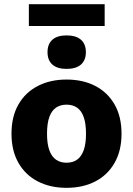

<svg xmlns="http://www.w3.org/2000/svg" viewBox="-20 -892 639 922"><path d="M299.4 -510Q378.2 -510 437.5 -479.3Q496.8 -448.6 530.2 -390.4Q563.6 -332.2 563.6 -250Q563.6 -168.4 530.2 -109.9Q496.8 -51.4 437.5 -20.7Q378.2 10 299.4 10Q221.6 10 161.8 -20.7Q102 -51.4 68.6 -109.9Q35.2 -168.4 35.2 -250Q35.2 -332.2 68.6 -390.4Q102 -448.6 161.8 -479.3Q221.6 -510 299.4 -510ZM299.4 -389.4Q270 -389.4 249 -375.1Q228 -360.8 216.9 -330Q205.8 -299.2 205.8 -250Q205.8 -201.2 216.9 -170.5Q228 -139.8 249 -125.2Q270 -110.6 299.4 -110.6Q329.4 -110.6 350.1 -125.2Q370.8 -139.8 381.9 -170.5Q393 -201.2 393 -250Q393 -299.2 381.9 -330Q370.8 -360.8 350.1 -375.1Q329.4 -389.4 299.4 -389.4ZM299.4 -722Q345 -722 368.7 -701.3Q392.4 -680.6 392.4 -641.6Q392.4 -602.6 368.7 -581.9Q345 -561.2 299.4 -561.2Q255 -561.2 231.6 -581.9Q208.2 -602.6 208.2 -641.6Q208.2 -680.6 231.6 -701.3Q255 -722 299.4 -722ZM482.6 -871.8V-767H118.6V-871.8Z"/></svg>

Font: Work Sans
Style: Regular
Weight: 400
Designer: Wei Huang
Foundry: Wei Huang
Version: Version 2.006; ttfautohint (v1.8.1.43-b0c9)